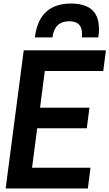

<svg xmlns="http://www.w3.org/2000/svg" viewBox="-20 -1064 618 1084"><path d="M535 -853H442L443 -874Q443 -944 371 -944Q288 -944 276 -853H177Q200 -1044 381 -1044Q522 -1044 537 -930L539 -901Q539 -879 535 -853ZM476 0H12L114 -780H578L563 -663H233L206 -456H485L470 -340H190L161 -117H491Z"/></svg>

Font: Tanohe Sans SemiBold
Style: Italic
Weight: 600
Designer: Village Type and Design LLC & Cristiano Sobral
Foundry: Cooper Hewitt Smithsonian Design Museum
Version: Version 1.00;September 29, 2021;FontCreator 13.0.0.2655 64-b